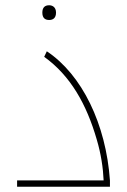

<svg xmlns="http://www.w3.org/2000/svg" viewBox="-20 -710 483 730"><path d="M167 -634C181 -634 193 -641 193 -662C193 -684 178 -690 167 -690C151 -690 141 -682 141 -662C141 -642 151 -634 167 -634ZM45 -24V0H398V-24C383 -238 292 -426 158 -515L148 -494C248 -422 309 -314 348 -179C364 -125 372 -72 374 -24Z"/></svg>

Font: Noto Kufi Arabic Thin
Style: Regular
Weight: 100
Designer: Monotype Design Team, David Williams, Khaled Hosny
Foundry: Google LLC
Version: Version 2.109